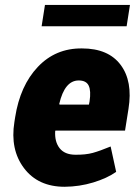

<svg xmlns="http://www.w3.org/2000/svg" viewBox="-20 -730 539 761"><path d="M292 -411.1Q236.3 -411.1 214.8 -317.9L216.3 -315.4H332.5L335 -328.1Q341.3 -370.1 331.5 -390.6Q321.8 -411.1 292 -411.1ZM236.3 10.3Q130.9 10.3 75.2 -63.5Q19.5 -137.2 37.1 -246.6L40 -265.1Q59.6 -390.6 129.9 -464.8Q200.2 -539.1 304.7 -538.1Q409.2 -538.1 458 -473.1Q506.8 -408.2 489.3 -298.8L475.6 -212.4H199.7L198.7 -210Q196.3 -168 216.3 -142.6Q236.3 -117.2 277.8 -116.7Q319.3 -116.2 347.7 -124Q376 -131.8 418.5 -149.4L440.4 -48.8Q404.3 -23.4 349.6 -6.8Q294.9 9.8 236.3 10.3ZM481.9 -626H145L158.2 -710.4H495.1Z"/></svg>

Font: Roboto-BlackItalic
Style: Italic
Weight: 900
Italic angle: -12°
Designer: Google
Version: Version 1.100141; 2013